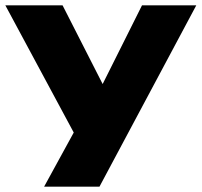

<svg xmlns="http://www.w3.org/2000/svg" viewBox="-28 -518 754 718"><path d="M137 180 270 -63V19L-8 -498H206L369 -178H343L503 -498H706L344 180Z"/></svg>

Font: Nunito Sans 10pt Expanded Black
Style: Regular
Weight: 900
Width: 7
Designer: Vernon Adams
Foundry: Vernon Adams
Version: Version 3.101;gftools[0.9.27]